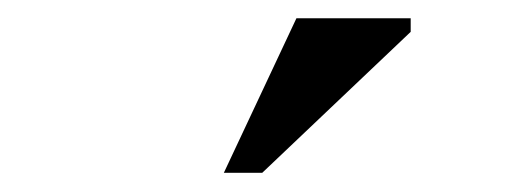

<svg xmlns="http://www.w3.org/2000/svg" viewBox="-20 -700 540 205"><path d="M219 -515.5 296.5 -680.5H418.5V-666L260 -515.5Z"/></svg>

Font: Newsreader 16pt Medium
Style: Regular
Weight: 500
Designer: Hugues Gentile
Foundry: Production Type
Version: Version 1.003